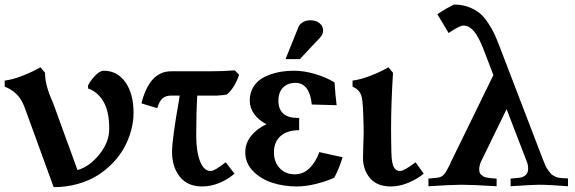

<svg xmlns="http://www.w3.org/2000/svg" viewBox="-24 -792 2448 818"><path d="M204.6 5.4 82 -331.5Q68.4 -369.1 47.1 -390.1Q25.9 -411.1 -3.9 -422.9V-448.7Q29.3 -452.6 71.8 -469.2Q114.3 -485.8 148.4 -505.4L168 -481.9V-477.1Q168 -428.2 201.7 -354.5L306.2 -67.4Q357.4 -82 399.4 -134.3Q441.4 -186.5 441.4 -243.2Q441.4 -317.9 416.5 -359.6Q391.6 -401.4 351.1 -415V-427.7Q359.9 -446.8 380.6 -468.8Q401.4 -490.7 418 -490.7Q475.6 -490.7 510.3 -441.7Q544.9 -392.6 544.9 -311Q544.9 -274.4 534.9 -237.1Q524.9 -199.7 505.9 -164.6Q486.8 -129.4 457.3 -98.4Q427.7 -67.4 391.1 -44.4Q354.5 -21.5 306.4 -8.1Q258.3 5.4 204.6 5.4Z M905.3 -384.8H889.6H867.7H816.4Q812 -313 812 -215.3Q812 -145.5 828.4 -104.5Q844.7 -63.5 873.5 -63.5Q890.6 -63.5 937.5 -100.6L975.1 -52.2Q947.8 -28.3 911.4 -12.9Q875 2.4 837.4 2.4Q774.9 2.4 741.9 -39.3Q709 -81.1 709 -144.5Q709 -200.2 739.7 -371.1L739.3 -370.6Q739.7 -374 741.7 -384.8H705.1Q682.1 -384.8 668.5 -373Q654.8 -361.3 646 -331.1L578.6 -351.6Q612.8 -488.3 705.1 -488.3H867.7Q926.3 -488.3 976.1 -492.2L994.6 -473.6Q987.8 -451.7 974.4 -428.2Q960.9 -404.8 942.9 -389.6Q929.2 -386.2 905.3 -385.3Z M1253.4 -540H1192.4L1247.6 -677.2Q1252 -688 1265.4 -696.8Q1278.8 -705.6 1297.9 -705.6Q1321.8 -705.6 1337.2 -693.4Q1352.5 -681.2 1352.5 -661.6Q1352.5 -645 1338.9 -631.3H1339.4Q1325.2 -616.7 1296.1 -585.7Q1267.1 -554.7 1253.4 -540ZM1021 -143.1Q1021 -96.7 1054.4 -62.7Q1087.9 -28.8 1136.7 -13.2Q1185.5 2.4 1240.2 2.4Q1279.3 2.4 1324.5 -9Q1369.6 -20.5 1400.4 -35.2Q1422.9 -79.1 1435.5 -122.1L1336.4 -144Q1321.3 -101.1 1294.4 -75.2Q1267.6 -49.3 1231.4 -49.3Q1192.9 -49.3 1168 -75.2Q1143.1 -101.1 1143.1 -143.1Q1143.1 -187.5 1171.4 -212.4Q1199.7 -237.3 1250.5 -237.3V-289.6H1243.2Q1203.1 -289.6 1182.6 -308.3Q1162.1 -327.1 1162.1 -362.8Q1162.1 -398.9 1181.9 -418.9Q1201.7 -439 1234.9 -439Q1265.1 -439 1282.7 -415Q1300.3 -391.1 1304.2 -346.7L1410.2 -343.8Q1404.3 -389.6 1401.4 -440.9Q1366.2 -462.4 1318.8 -476.6Q1271.5 -490.7 1229 -490.7Q1191.9 -490.7 1159.2 -483.6Q1126.5 -476.6 1099.1 -462.2Q1071.8 -447.8 1055.9 -422.4Q1040 -397 1040 -363.3Q1040 -332.5 1059.3 -305.9Q1078.6 -279.3 1111.3 -262.7Q1070.3 -243.7 1045.7 -212.9Q1021 -182.1 1021 -143.1Z M1525.4 -225.6Q1525.4 -255.4 1523.9 -293.5Q1523.9 -298.3 1523.4 -308.1Q1521.5 -369.1 1514.6 -387.2Q1504.9 -411.6 1478 -422.9V-448.7Q1511.2 -452.6 1554.2 -469.2Q1597.2 -485.8 1630.9 -505.4L1650.4 -481.9Q1642.1 -349.1 1642.1 -244.1Q1642.1 -190.9 1643.6 -139.6Q1644.5 -99.6 1653.1 -81.5Q1661.6 -63.5 1680.2 -63.5Q1697.3 -63.5 1746.6 -100.6L1781.2 -52.2Q1752.9 -28.8 1715.3 -13.2Q1677.7 2.4 1641.1 2.4Q1582.5 2.4 1552.5 -33Q1522.5 -68.4 1522.5 -120.1Q1522.5 -143.6 1523.9 -178.2Q1525.4 -212.9 1525.4 -225.6Z M1887.2 -651.4 1839.4 -731.4Q1880.4 -758.8 1910.6 -772.5Q1944.8 -772.5 1972.7 -762Q2000.5 -751.5 2019.3 -736.1Q2038.1 -720.7 2055.4 -694.3Q2072.8 -668 2083 -645.8Q2093.3 -623.5 2106 -589.8L2290.5 -108.9Q2295.4 -95.7 2300.5 -85Q2305.7 -74.2 2311.5 -66.7Q2317.4 -59.1 2321.8 -53.5Q2326.2 -47.9 2333.3 -44.2Q2340.3 -40.5 2344.2 -38.3Q2348.1 -36.1 2356.7 -34.9Q2365.2 -33.7 2368.9 -33.2Q2372.6 -32.7 2382.3 -32.5Q2392.1 -32.2 2396 -31.7V1.5Q2315.4 -4.9 2273.4 -4.9Q2246.6 -4.9 2151.4 1.5V-31.2L2189 -34.7Q2204.1 -36.1 2215.1 -45.7Q2226.1 -55.2 2226.1 -74.2Q2226.1 -88.9 2220.7 -102.5L2134.3 -327.1L2024.4 -101.6Q2017.6 -84.5 2017.6 -71.8Q2017.6 -63.5 2019.5 -57.1Q2021.5 -50.8 2027.1 -46.6Q2032.7 -42.5 2036.4 -39.8Q2040 -37.1 2049.8 -35.6Q2059.6 -34.2 2062.7 -33.4Q2065.9 -32.7 2078.1 -32Q2090.3 -31.2 2091.8 -31.2V1.5Q1989.3 -4.9 1941.4 -4.9Q1902.8 -4.9 1801.3 1.5V-31.2L1838.4 -34.7Q1856.9 -36.6 1867.4 -48.6Q1877.9 -60.5 1897 -100.6L1896.5 -100.1Q1897 -102.1 1898.4 -104.7Q1899.9 -107.4 1900.9 -109.4L2078.1 -472.2L2035.6 -583Q2015.6 -634.3 1995.4 -658.7Q1975.1 -683.1 1949.7 -683.1Q1934.6 -683.1 1887.2 -651.4Z"/></svg>

Font: Flanker
Style: Bold
Weight: 700
Designer: Flanker
Foundry: Flanker
Version: Version 2.021